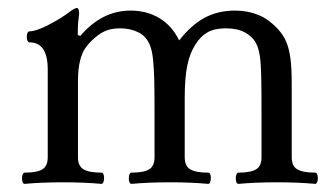

<svg xmlns="http://www.w3.org/2000/svg" viewBox="-20 -451 825 475"><path d="M41 -23.9Q71.3 -23.9 84.7 -32Q98.1 -40 98.1 -62V-278.8Q98.1 -312.5 86.9 -329.3Q75.7 -346.2 53.2 -346.2Q48.8 -346.2 47.1 -353Q45.4 -359.9 47.1 -366.7Q48.8 -373.5 53.2 -373.5Q69.3 -373.5 100.3 -389.6Q131.3 -405.8 148.4 -418.9Q156.7 -425.3 161.9 -428.2Q167 -431.2 169.9 -431.2Q172.9 -431.2 174.3 -427.7Q175.8 -424.3 175.8 -417.5Q174.3 -406.7 173.3 -394.5Q172.4 -382.3 172.4 -364.3L178.7 -362.3Q205.6 -393.6 236.6 -409.2Q267.6 -424.8 303.2 -424.8Q342.8 -424.8 373.8 -406.5Q404.8 -388.2 423.3 -351.1Q453.1 -389.2 486.1 -407Q519 -424.8 561.5 -424.8Q592.8 -424.8 619.1 -414.1Q645.5 -403.3 668.5 -377.9Q681.2 -364.3 688.2 -347.4Q695.3 -330.6 698.5 -306.6Q701.7 -282.7 701.7 -246.6V-62Q701.7 -40 715.6 -32Q729.5 -23.9 759.8 -23.9Q764.2 -23.9 765.6 -16.8Q767.1 -9.8 765.4 -2.9Q763.7 3.9 759.8 3.9Q717.3 0 665 0Q612.3 0 569.8 3.9Q565.4 3.9 564 -3.2Q562.5 -10.3 564.2 -17.1Q565.9 -23.9 569.8 -23.9Q600.1 -23.9 613.5 -32Q627 -40 627 -62V-172.9Q627 -233.9 626.2 -264.4Q625.5 -294.9 622.6 -313.7Q619.6 -332.5 613.3 -344.2Q604.5 -360.8 585.9 -370.8Q567.4 -380.9 538.6 -380.9Q511.2 -380.9 493.9 -371.3Q476.6 -361.8 463.4 -340.8Q449.7 -319.8 443.4 -289.3Q437 -258.8 437 -208.5V-62Q437 -40 450.9 -32Q464.8 -23.9 495.1 -23.9Q499.5 -23.9 501 -16.8Q502.4 -9.8 500.7 -2.9Q499 3.9 495.1 3.9Q452.6 0 400.4 0Q347.7 0 305.2 3.9Q300.8 3.9 299.3 -3.2Q297.9 -10.3 299.6 -17.1Q301.3 -23.9 305.2 -23.9Q335.4 -23.9 348.9 -32Q362.3 -40 362.3 -62V-172.9Q362.3 -223.1 361.6 -253.2Q360.8 -283.2 358.6 -304Q356.4 -324.7 351.6 -337.4Q342.8 -360.8 322.8 -370.8Q302.7 -380.9 277.3 -380.9Q256.8 -380.9 242.2 -375Q227.5 -369.1 212.9 -356Q199.7 -344.2 191.4 -332.5Q183.1 -320.8 178 -300.5Q172.9 -280.3 172.9 -249V-62Q172.9 -40 186.8 -32Q200.7 -23.9 231 -23.9Q235.4 -23.9 236.8 -16.8Q238.3 -9.8 236.6 -2.9Q234.9 3.9 231 3.9Q188.5 0 136.2 0Q83.5 0 41 3.9Q36.6 3.9 35.2 -3.2Q33.7 -10.3 35.4 -17.1Q37.1 -23.9 41 -23.9Z"/></svg>

Font: Junicode Two Beta VF
Style: Regular
Weight: 400
Designer: Peter S. Baker
Foundry: Briery Creek Software
Version: Version 1.031 beta; ttfautohint (v1.8.1.43-b0c9)